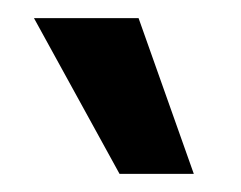

<svg xmlns="http://www.w3.org/2000/svg" viewBox="-20 -800 266 212"><path d="M112 -608 17.5 -780H133L194 -608Z"/></svg>

Font: Mohave SemiBold
Style: Regular
Weight: 600
Designer: Gumpita Rahayu
Foundry: Tokotype
Version: Version 2.003